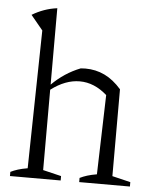

<svg xmlns="http://www.w3.org/2000/svg" viewBox="-53 -781 658 826"><g transform="rotate(5 276.5 -368.5)"><path d="M21 0V-18Q35 -25 52.5 -30.5Q70 -36 94 -40L105 -636L53 -699Q78 -714 104.5 -723.5Q131 -733 161 -737V-407Q215 -461 284 -488Q293 -489 304 -489Q349 -489 387.5 -470.5Q426 -452 460 -413V-38L539 -19V0H320V-18Q334 -25 351.5 -30.5Q369 -36 393 -40L403 -383Q348 -432 285 -432Q223 -432 161 -385V-38L240 -19V0Z"/></g></svg>

Font: Piazzolla Light
Style: Regular
Weight: 300
Designer: Juan Pablo del Peral
Foundry: Huerta Tipografica
Version: Version 1.330